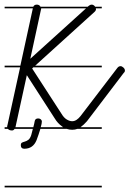

<svg xmlns="http://www.w3.org/2000/svg" viewBox="-20 -571 560 830"><path d="M420 -535H394Q395 -533 395 -532Q395 -525 388 -519L132 -287H420V-280H124L119 -275L246 -79Q256 -62 268.5 -54.5Q281 -47 292 -47Q302 -47 311 -53Q320 -59 328 -69L487 -277Q493 -285 501 -285Q507 -285 513.5 -279Q520 -273 520 -266Q520 -260 515 -256L356 -47Q342 -31 328 -21H420V-14H315Q304 -10 292 -10Q280 -10 268 -14H154Q154 -13 154 -12Q147 11 138 35Q123 72 85 72Q70 72 70 57Q70 48 75 45.5Q80 43 87.5 41Q95 39 102.5 33.5Q110 28 115 13Q119 -2 122 -14H43Q39 -7 32 -7Q22 -7 16 -12Q15 -13 14 -14H0V-21H11V-24Q11 -28 12 -29L67 -280H0V-287H68L122 -535H0V-542H124Q128 -551 139 -551Q148 -551 153 -545Q154 -544 155 -542H359L364 -546Q370 -551 376 -551Q383 -551 389 -545Q390 -543 391 -542H420ZM157 -529 111 -317 352 -535H158Q158 -530 157 -529ZM130 -47Q132 -59 145 -59Q152 -59 156.5 -55Q161 -51 161 -46Q161 -37 156 -21H253L249 -24Q229 -38 216 -60L96 -246L47 -22L46 -21H124Q128 -35 130 -47ZM420 239H0V232H420Z"/></svg>

Font: Gruenewald VA 1. Klasse
Style: Regular
Weight: 400
Designer: Peter Wiegel
Foundry: Peter Wiegel, nach dem Schriftentwurf von Dr. H. Gr¸newald
Version: Version 0.007